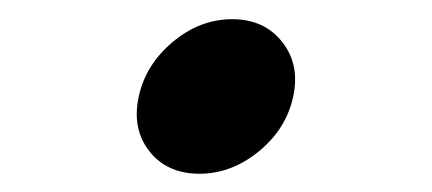

<svg xmlns="http://www.w3.org/2000/svg" viewBox="-20 -352 457 203"><path d="M191 -168.3Q156.7 -168.3 138 -192Q119.3 -215.7 126.7 -250Q134 -283.7 162.7 -307.7Q191.3 -331.7 225.7 -331.7Q259.3 -331.7 278.3 -307.7Q297.3 -283.7 290 -250Q282.7 -215.7 253.7 -192Q224.7 -168.3 191 -168.3Z"/></svg>

Font: Epunda Slab Light
Style: Italic
Weight: 300
Italic angle: -12°
Designer: Simon Atzbach
Foundry: typofactur
Version: Version 1.102